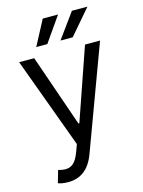

<svg xmlns="http://www.w3.org/2000/svg" viewBox="-139 -836 835 1120"><g transform="rotate(-15 278.5 -276.0)"><path d="M34.1 -545.5H125L275.6 -110.8H281.2L431.8 -545.5H522.7L291.2 79.5Q245 204.5 130.7 204.5Q109.4 204.5 92.7 201.2Q76 197.8 69.6 194.6L90.9 120.7Q103 123.6 113.6 125.5Q124.3 127.5 134.2 127.5Q148.1 127.5 160 123.4Q171.9 119.3 182.5 109.7Q193.2 100.1 202.4 84.3Q211.6 68.5 220.2 45.5L235.8 2.8ZM299.7 -605.1 409.1 -755.7H502.8L373.6 -605.1ZM153.4 -605.1 233 -755.7H325.3L220.2 -605.1Z"/></g></svg>

Font: Inter P
Style: Regular
Weight: 400
Designer: Rasmus Andersson
Foundry: rsms
Version: Version 3.018;git-588b23468